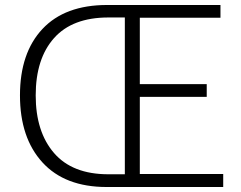

<svg xmlns="http://www.w3.org/2000/svg" viewBox="-20 -749 966 769"><path d="M407 0Q240 0 150 -98.5Q60 -197 60 -367Q60 -537 150 -633Q240 -729 409 -729H863V-678H540V-412H808V-361H540V-52H874V0ZM414 -51H480V-679H414Q270 -679 196.5 -596.5Q123 -514 123 -367Q123 -221 196.5 -136Q270 -51 414 -51Z"/></svg>

Font: Noto Sans Korean Light
Style: Regular
Weight: 300
Designer: Ryoko NISHIZUKA  (kana & ideographs); Paul D. Hunt (Latin, Greek & Cyrillic); Wenlong ZHANG  (bopomofo); Sandoll Communi
Foundry: Adobe Systems Incorporated
Version: Version 1.000;PS 1;hotconv 1.0.78;makeotf.lib2.5.61930